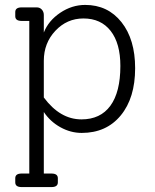

<svg xmlns="http://www.w3.org/2000/svg" viewBox="-20 -530 629 780"><path d="M326 -510Q418 -510 473.5 -440Q529 -370 529 -253Q529 -132 470.5 -61Q412 10 312 10Q267 10 225.5 -13Q184 -36 158 -75V175H189Q215 175 215 194V211Q215 230 189 230H68Q42 230 42 211V194Q42 175 68 175H99V-445H68Q42 -445 42 -464V-481Q42 -500 68 -500H129Q142 -500 150 -491Q158 -482 158 -469V-398Q177 -446 224.5 -478Q272 -510 326 -510ZM311 -45Q388 -45 428.5 -100.5Q469 -156 469 -262Q469 -354 429.5 -404.5Q390 -455 319 -455Q252 -455 205 -405Q158 -355 158 -283V-134Q224 -45 311 -45Z"/></svg>

Font: Solway Light
Style: Regular
Weight: 300
Designer: Mariya V. Pigoulevskaya
Foundry: The Northern Block Ltd.
Version: Version 1.000;hotconv 1.0.109;makeotfexe 2.5.65596